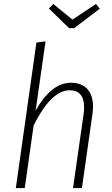

<svg xmlns="http://www.w3.org/2000/svg" viewBox="-20 -950 564 970"><path d="M450 -411Q450 -394 447 -374L394 0H349L402 -371Q405 -391 405 -407Q405 -494 332 -494Q239 -494 150 -317L105 0H60L164 -735L210 -741L160 -391Q196 -457 241.5 -494.5Q287 -532 339 -532Q392 -532 421 -500.5Q450 -469 450 -411ZM465 -930 484 -906 355 -808H329L227 -907L249 -930L346 -851Z"/></svg>

Font: Fira Sans Condensed ExtraLight
Style: Italic
Weight: 275
Width: 3
Italic angle: -8°
Designer: Carrois Corporate & Edenspiekermann AG
Foundry: Carrois Corporate GbR & Edenspiekermann AG
Version: Version 4.203